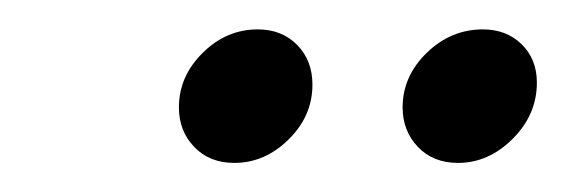

<svg xmlns="http://www.w3.org/2000/svg" viewBox="-20 -735 389 132"><path d="M141.1 -623Q124 -623 113.5 -634Q103 -645 103 -661.1Q103 -682.6 119.4 -698.7Q135.7 -714.8 157.2 -714.8Q173.8 -714.8 184.3 -704.1Q194.8 -693.4 194.8 -676.8Q194.8 -655.3 178.5 -639.2Q162.1 -623 141.1 -623ZM294.9 -623Q277.8 -623 267.3 -634Q256.8 -645 256.8 -661.1Q256.8 -682.6 273.4 -698.7Q290 -714.8 312 -714.8Q328.1 -714.8 338.6 -704.6Q349.1 -694.3 349.1 -678.2Q349.1 -656.2 332.5 -639.6Q315.9 -623 294.9 -623Z"/></svg>

Font: SVN-Poppins Light
Style: Italic
Weight: 300
Italic angle: -10°
Designer: Ninad Kale (Devanagari), Jonny Pinhorn (Latin)
Foundry: Indian Type Foundry
Version: Version 3.002 2017